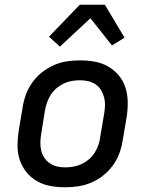

<svg xmlns="http://www.w3.org/2000/svg" viewBox="-20 -783 640 811"><path d="M255 8Q223 8 192.5 2.5Q162 -3 136 -18Q110 -33 91.5 -56Q73 -79 63.5 -107.5Q54 -136 54 -167.5Q54 -199 59 -231L76 -331Q80 -358 90 -385Q100 -412 117.5 -436Q135 -460 158.5 -478.5Q182 -497 209 -508.5Q236 -520 263.5 -524Q291 -528 318 -528Q350 -528 380.5 -522.5Q411 -517 437 -502Q463 -487 482 -464Q501 -441 510 -412.5Q519 -384 519.5 -352.5Q520 -321 515 -289L498 -189Q494 -162 484 -135Q474 -108 456.5 -84Q439 -60 415.5 -41.5Q392 -23 365 -11.5Q338 0 310 4Q282 8 255 8ZM255 -76Q272 -76 289.5 -79Q307 -82 323.5 -89.5Q340 -97 354.5 -109Q369 -121 379 -136.5Q389 -152 395 -169Q401 -186 403 -203L420 -303Q423 -321 423.5 -338.5Q424 -356 419.5 -372.5Q415 -389 406.5 -403Q398 -417 384 -426.5Q370 -436 353 -440Q336 -444 318 -444Q301 -444 283.5 -441Q266 -438 250 -430.5Q234 -423 219.5 -411Q205 -399 195 -383.5Q185 -368 179 -351Q173 -334 170 -317L154 -217Q151 -199 150.5 -181.5Q150 -164 154 -147.5Q158 -131 167 -117Q176 -103 190 -93.5Q204 -84 220.5 -80Q237 -76 255 -76ZM233 -586 187 -628 317 -763H423L506 -624L453 -591L362 -706Z"/></svg>

Font: Iosevka Aile Medium Oblique
Style: Regular
Weight: 500
Italic angle: -9°
Designer: Belleve Invis
Foundry: Belleve Invis
Version: Version 31.1.0; ttfautohint (v1.8.4)